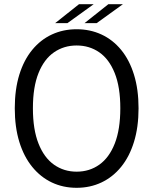

<svg xmlns="http://www.w3.org/2000/svg" viewBox="-20 -886 732 916"><path d="M345.5 10Q281 10 227.2 -15.5Q173.5 -41 133.8 -89.8Q94 -138.5 72.2 -209Q50.5 -279.5 50.5 -369.5Q50.5 -459.5 72.2 -529.8Q94 -600 133.8 -648.2Q173.5 -696.5 227.5 -721.5Q281.5 -746.5 345.5 -746.5Q410 -746.5 464 -721.5Q518 -696.5 557.8 -648.2Q597.5 -600 619.2 -529.8Q641 -459.5 641 -369.5Q641 -279.5 619.2 -209Q597.5 -138.5 557.8 -89.8Q518 -41 464 -15.5Q410 10 345.5 10ZM345.5 -67Q407 -67 454 -100.5Q501 -134 527.5 -201.2Q554 -268.5 554 -369.5Q554 -471 527.2 -537.5Q500.5 -604 453.5 -636.5Q406.5 -669 345.5 -669Q285 -669 237.8 -636.5Q190.5 -604 163.8 -537.5Q137 -471 137 -369.5Q137 -268 163.8 -200.8Q190.5 -133.5 237.8 -100.2Q285 -67 345.5 -67ZM243 -775.5 357 -866H427L301.5 -775.5ZM383 -775.5 497 -866H566.5L441 -775.5Z"/></svg>

Font: Epilogue
Style: Regular
Weight: 400
Designer: Tyler Finck
Foundry: Etcetera Type Co
Version: Version 2.112